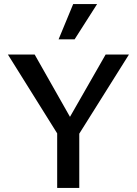

<svg xmlns="http://www.w3.org/2000/svg" viewBox="-20 -927 675 947"><path d="M284 -234 19 -658H151L355 -298ZM262 0V-297H371V0ZM353 -239 295 -298 501 -658H616ZM269 -733 341 -907H459L348 -733Z"/></svg>

Font: Ysabeau SC SemiBold
Style: Regular
Weight: 600
Designer: Christian Thalmann (Catharsis Fonts)
Version: Version 2.001;gftools[0.9.30]; featfreeze: smcp